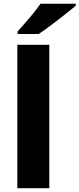

<svg xmlns="http://www.w3.org/2000/svg" viewBox="-20 -997 421 1017"><path d="M381.3 -977.1H194.3C184.1 -962.4 171.9 -945.8 157.2 -927.7C127.9 -890.6 94.7 -855.5 73.2 -830.1V-816.9H185.1C236.8 -851.1 339.4 -931.2 381.3 -966.8ZM241.2 -759.8H71.8V0H241.2Z"/></svg>

Font: Noto Reveo Sans
Style: Regular
Weight: 800
Designer: Monotype Design Team
Foundry: Monotype Imaging Inc.
Version: Version 2.007